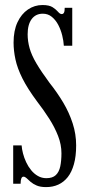

<svg xmlns="http://www.w3.org/2000/svg" viewBox="-20 -731 348 764"><path d="M163.5 13.5Q140.5 13.5 126 7.2Q111.5 1 102 -7.2Q92.5 -15.5 86 -21.8Q79.5 -28 73.5 -28Q62 -28 62 0H32.5V-152.5H66Q67 -138 71.5 -120.5Q76 -103 84 -85.8Q92 -68.5 103.8 -54Q115.5 -39.5 130.8 -30.8Q146 -22 164.5 -22Q189 -22 202 -34.2Q215 -46.5 219.8 -69Q224.5 -91.5 224.5 -121Q224.5 -155.5 211.2 -189.8Q198 -224 176 -258.5Q154 -293 127 -328Q89.5 -378.5 69.2 -419Q49 -459.5 41.5 -494.5Q34 -529.5 34 -561.5Q34 -609 49.5 -642.2Q65 -675.5 91.2 -693.2Q117.5 -711 149 -711Q176 -711 189.8 -702Q203.5 -693 211 -684Q218.5 -675 225.5 -675Q231.5 -675 234.5 -680.5Q237.5 -686 237.5 -700H267.5V-549H234Q233 -568 227.5 -590.2Q222 -612.5 211.8 -632Q201.5 -651.5 186.2 -664Q171 -676.5 150.5 -676.5Q122 -676.5 106 -655Q90 -633.5 90 -594.5Q90 -567 97.8 -539.2Q105.5 -511.5 125 -478.5Q144.5 -445.5 177 -401.5Q208 -362.5 231.8 -322.5Q255.5 -282.5 269.2 -240Q283 -197.5 283 -152.5Q283 -109 274.2 -77.8Q265.5 -46.5 249.8 -26.5Q234 -6.5 212.2 3.5Q190.5 13.5 163.5 13.5Z"/></svg>

Font: Imbue Thin
Style: Regular
Weight: 400
Version: Version 1.102